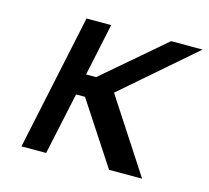

<svg xmlns="http://www.w3.org/2000/svg" viewBox="-79 -592 746 684"><g transform="rotate(15 294.0 -250.0)"><path d="M160 -500 54 0H145L194 -229H227L377 0H499L323 -270L588 -500H472L247 -307H210L251 -500Z"/></g></svg>

Font: LT Wave Text Italic
Style: Regular
Weight: 400
Designer: Daniel Lyons
Version: Version 2.5 (Glyphs App)